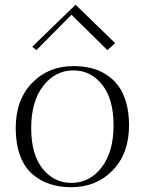

<svg xmlns="http://www.w3.org/2000/svg" viewBox="-20 -781 616 805"><path d="M45.9 -244.1Q45.9 -362.8 114.5 -433.3Q183.1 -503.9 288.1 -503.9Q327.1 -503.9 360.8 -495.8Q394.5 -487.8 424.3 -469Q454.1 -450.2 475.3 -422.1Q496.6 -394 508.8 -351.6Q521 -309.1 521 -255.9Q521 -137.2 452.4 -66.7Q383.8 3.9 278.8 3.9Q229.5 3.9 188.7 -9.5Q147.9 -22.9 115.2 -51.3Q82.5 -79.6 64.2 -128.9Q45.9 -178.2 45.9 -244.1ZM110.8 -244.1Q110.8 -133.8 158.4 -74Q206.1 -14.2 278.8 -14.2Q355.5 -14.2 405.8 -78.9Q456.1 -143.6 456.1 -255.9Q456.1 -365.7 408.4 -425.8Q360.8 -485.8 288.1 -485.8Q211.4 -485.8 161.1 -420.7Q110.8 -355.5 110.8 -244.1ZM115.2 -585 296.9 -761.2Q455.1 -606.9 462.9 -600.1L430.2 -570.8L279.8 -719.2L132.8 -570.8Z"/></svg>

Font: Antic Didone
Style: Regular
Weight: 400
Designer: Santiago Orozco
Foundry: Santiago Orozco
Version: Version 2.000